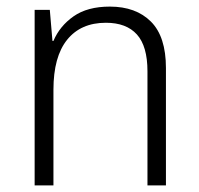

<svg xmlns="http://www.w3.org/2000/svg" viewBox="-20 -562 603 582"><path d="M85 0V-532H131L139 -438H142Q161 -483 203 -512.5Q245 -542 313 -542Q392 -542 437.5 -496.5Q483 -451 483 -356V0H427V-346Q427 -422 395 -457.5Q363 -493 301 -493Q225 -493 183.5 -441.5Q142 -390 142 -290V0Z"/></svg>

Font: Noto Sans Mono SemiCondensed Light
Style: Regular
Weight: 300
Width: 4
Designer: Monotype Design Team
Foundry: Monotype Imaging Inc.
Version: Version 2.014; ttfautohint (v1.8.4.7-5d5b)